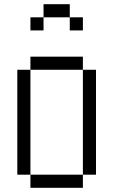

<svg xmlns="http://www.w3.org/2000/svg" viewBox="-20 -895 540 915"><path d="M312.5 -812.5H187.5V-875H312.5ZM62.5 -562.5H125V-62.5H62.5ZM125 -62.5H375V0H125ZM125 -625H375V-562.5H125ZM125 -812.5H187.5V-750H125ZM312.5 -812.5H375V-750H312.5ZM375 -562.5H437.5V-62.5H375Z"/></svg>

Font: 寒蝉点阵体 16px
Style: Regular
Weight: 400
Designer: Designed by Warren2060
Foundry: ChillType
Version: Version 1.000